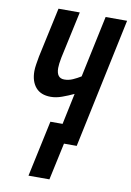

<svg xmlns="http://www.w3.org/2000/svg" viewBox="-99 -775 711 1039"><g transform="rotate(10 256.5 -255.0)"><path d="M248 204 292 0H362L513 -714H395L323 -375Q302 -362 279.5 -352Q257 -342 233 -342Q190 -342 190 -398Q190 -418 197 -455L253 -714H136L77 -441Q73 -419 69.5 -397Q66 -375 66 -359Q66 -303 94 -270Q122 -237 177 -237Q206 -237 238 -248.5Q270 -260 302 -275L266 -104H199L133 204Z"/></g></svg>

Font: Noto Sans Display Condensed
Style: Bold Italic
Weight: 700
Width: 3
Designer: Monotype Design team
Foundry: Monotype Imaging Inc.
Version: 1.000